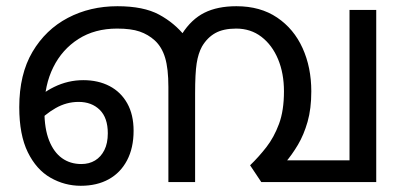

<svg xmlns="http://www.w3.org/2000/svg" viewBox="-20 -586 1346 618"><path d="M358 -566Q442 -566 492 -539Q542 -512 576 -469L596 -428L608 -266V0H522V-306Q522 -365 511.5 -400Q501 -435 478 -456Q457 -475 429.5 -484.5Q402 -494 357 -494Q285 -494 232.5 -460.5Q180 -427 151.5 -369.5Q123 -312 123 -239V-228Q123 -172 138 -134Q153 -96 179.5 -77Q206 -58 242 -58Q267 -58 286 -69.5Q305 -81 316 -103Q327 -125 327 -157Q327 -207 301 -232.5Q275 -258 233 -258Q194 -258 159 -238Q124 -218 95 -186L80 -248Q109 -284 154 -306Q199 -328 248 -328Q296 -328 332.5 -309Q369 -290 389.5 -253.5Q410 -217 410 -165Q410 -110 389 -70Q368 -30 330 -9Q292 12 240 12Q188 12 142.5 -14Q97 -40 69.5 -96Q42 -152 42 -241Q42 -347 84.5 -419Q127 -491 198.5 -528.5Q270 -566 358 -566ZM1191 -554V0H821L785 -54Q813 -81 837.5 -112.5Q862 -144 878 -187Q894 -230 894 -292Q894 -350 875 -395.5Q856 -441 821.5 -467.5Q787 -494 740 -494Q699 -494 673 -479.5Q647 -465 630 -436Q618 -414 613 -382Q608 -350 608 -285V0H522V-258L571 -422L566 -477Q596 -524 638 -545Q680 -566 741 -566Q818 -566 872 -529.5Q926 -493 954 -431Q982 -369 982 -292Q982 -236 970 -194Q958 -152 939 -120Q920 -88 897 -61L877 -70H1105V-554Z"/></svg>

Font: mlyalm115
Style: Regular
Weight: 400
Designer: Jelle Bosma - Monotype Design Team
Foundry: Monotype Imaging Inc.
Version: Version 2.103